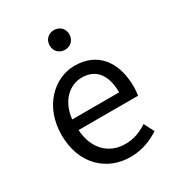

<svg xmlns="http://www.w3.org/2000/svg" viewBox="-171 -798 837 914"><g transform="rotate(-30 248.0 -341.0)"><path d="M210 -640C210 -608 233 -586 264 -586C295 -586 318 -608 318 -640C318 -672 295 -694 264 -694C233 -694 210 -672 210 -640ZM46 -242C46 -83 149 12 279 12C345 12 397 -11 439 -38L410 -93C374 -69 335 -54 289 -54C196 -54 134 -120 128 -223H455C457 -235 459 -253 459 -270C459 -409 389 -498 264 -498C153 -498 46 -401 46 -242ZM385 -282H127C137 -378 198 -432 266 -432C342 -432 385 -379 385 -282Z"/></g></svg>

Font: Cambridge Sans
Style: Regular
Weight: 400
Version: Version 2.020;PS 002.020;hotconv 1.0.88;makeotf.lib2.5.64775